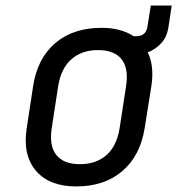

<svg xmlns="http://www.w3.org/2000/svg" viewBox="-20 -660 640 690"><path d="M254 10Q157 10 109 -46.5Q61 -103 76 -200L99 -350Q114 -450 178.5 -505Q243 -560 345 -560Q414 -560 460 -530H470Q505 -530 510 -565L522 -640H597L585 -560Q580 -528 560 -505.5Q540 -483 511 -472Q535 -422 524 -351L500 -200Q484 -100 419.5 -45Q355 10 254 10ZM267 -70Q326 -70 363 -103Q400 -136 410 -200L433 -350Q443 -414 417 -447Q391 -480 332 -480Q274 -480 236.5 -447Q199 -414 189 -350L166 -200Q156 -136 182.5 -103Q209 -70 267 -70Z"/></svg>

Font: JetBrains Mono NL
Style: Italic
Weight: 400
Italic angle: -9°
Monospace: yes
Designer: Philipp Nurullin, Konstantin Bulenkov
Foundry: JetBrains
Version: Version 2.305; ttfautohint (v1.8.4.7-5d5b)